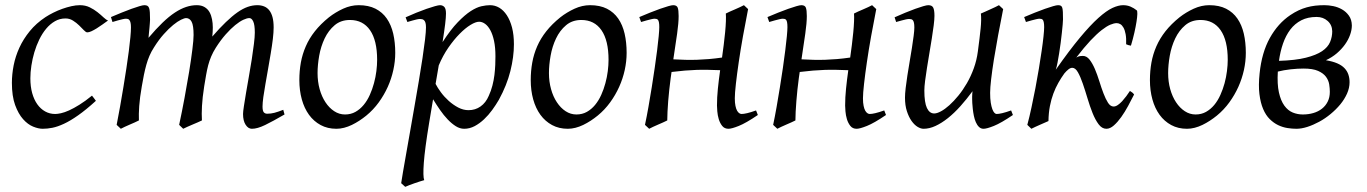

<svg xmlns="http://www.w3.org/2000/svg" viewBox="-20 -477 5276 741"><path d="M397 -397.9Q386.7 -390.6 375.2 -382.3Q363.8 -374 353 -367.4Q342.3 -360.8 332.8 -356.4Q323.2 -352.1 316.9 -352.1Q311.5 -352.1 303.7 -360.4Q295.9 -368.7 285.4 -378.9Q274.9 -389.2 261.7 -397.5Q248.5 -405.8 232.9 -405.8Q210.4 -405.8 191.9 -395Q173.3 -384.3 158.2 -366.2Q143.1 -348.1 131.6 -324.5Q120.1 -300.8 112.5 -275.1Q105 -249.5 101.1 -223.6Q97.2 -197.8 97.2 -174.8Q97.2 -143.1 104.2 -117.7Q111.3 -92.3 124 -74.5Q136.7 -56.6 154.3 -46.9Q171.9 -37.1 192.9 -37.1Q201.7 -37.1 215.3 -40Q229 -43 246.8 -51Q264.6 -59.1 286.6 -72.8Q308.6 -86.4 335 -107.9Q338.9 -102.5 343.3 -97.2Q347.7 -91.8 350.1 -87.9Q312 -53.2 281.7 -32Q251.5 -10.7 226.8 0.7Q202.1 12.2 182.4 16.1Q162.6 20 145 20Q128.4 20 107.9 11.7Q87.4 3.4 69.1 -17.1Q50.8 -37.6 38.3 -71.8Q25.9 -106 25.9 -157.2Q25.9 -189.9 32.7 -224.9Q39.6 -259.8 54.9 -293.2Q70.3 -326.7 95 -356.9Q119.6 -387.2 155.8 -411.1Q169.4 -419.9 186 -428.2Q202.6 -436.5 220.5 -442.9Q238.3 -449.2 255.6 -453.1Q272.9 -457 288.1 -457Q309.6 -457 326.4 -448.7Q343.3 -440.4 356.4 -429.9Q369.6 -419.4 379.6 -409.9Q389.6 -400.4 397 -397.9Z M1078.1 -35.2Q1032.7 -8.8 1002.9 5.6Q973.1 20 952.1 20Q938 20 928 4.6Q918 -10.7 918 -37.1Q918 -45.9 921.4 -67.9Q924.8 -89.8 929.7 -119.4Q934.6 -148.9 940.7 -182.6Q946.8 -216.3 951.7 -248.3Q956.5 -280.3 960 -307.6Q963.4 -335 963.4 -351.1Q963.4 -381.3 957.3 -394.3Q951.2 -407.2 942.4 -407.2Q933.1 -407.2 918.9 -400.6Q904.8 -394 887.7 -380.1Q870.6 -366.2 851.3 -344.5Q832 -322.8 813 -293Q802.2 -275.9 795.2 -259.3Q788.1 -242.7 783.4 -224.9Q778.8 -207 775.4 -187.3Q772 -167.5 768.1 -144Q761.2 -99.6 759.5 -67.9Q757.8 -36.1 759.3 -12.2Q752.4 -8.8 742.7 -4.6Q732.9 -0.5 722.7 3.9Q712.4 8.3 702.9 12.5Q693.4 16.6 687 20L671.4 4.9Q682.1 -44.9 692.1 -98.6Q702.1 -152.3 710 -200.4Q717.8 -248.5 722.4 -286.1Q727.1 -323.7 727.1 -341.8Q727.1 -378.9 719.5 -393.1Q711.9 -407.2 698.2 -407.2Q691.9 -407.2 678.7 -400.9Q665.5 -394.5 648.4 -380.6Q631.3 -366.7 612.1 -345.2Q592.8 -323.7 574.2 -293.9Q564 -278.3 556.9 -261.7Q549.8 -245.1 544.7 -226.8Q539.6 -208.5 535.4 -188Q531.2 -167.5 527.3 -144Q519.5 -99.6 517.3 -67.6Q515.1 -35.6 516.1 -12.2Q509.8 -8.8 500.2 -4.6Q490.7 -0.5 480.7 3.9Q470.7 8.3 461.4 12.5Q452.1 16.6 446.3 20L430.2 4.9Q437 -29.3 443.6 -66.7Q450.2 -104 456.3 -141.1Q462.4 -178.2 467.8 -213.6Q473.1 -249 477.1 -279.3Q481 -309.6 483.2 -333.3Q485.4 -356.9 485.4 -371.1Q485.4 -382.3 483.9 -388.9Q482.4 -395.5 479.7 -399.2Q477.1 -402.8 473.6 -403.8Q470.2 -404.8 466.3 -404.8Q461.4 -404.8 452.9 -402.8Q444.3 -400.9 435.5 -398.4Q425.3 -395.5 414.1 -392.1L408.2 -411.1Q428.7 -419.9 449.2 -428.2Q469.7 -436.5 487.3 -442.9Q504.9 -449.2 518.1 -453.1Q531.2 -457 537.1 -457Q544.4 -457 548.8 -454.6Q553.2 -452.1 555.4 -446Q557.6 -439.9 558.3 -429Q559.1 -418 559.1 -400.9Q559.1 -395.5 558.3 -387.5Q557.6 -379.4 556.9 -369.9Q556.2 -360.4 554.9 -350.1Q553.7 -339.8 553.2 -331.1Q582 -365.2 607.2 -389.4Q632.3 -413.6 655 -428.5Q677.7 -443.4 698.5 -450.2Q719.2 -457 739.3 -457Q757.3 -457 769.5 -449.7Q781.7 -442.4 788.6 -430.2Q795.4 -418 798.3 -402.6Q801.3 -387.2 801.3 -371.1Q801.3 -361.8 800.8 -354.2Q800.3 -346.7 799.3 -335.9Q827.6 -368.7 851.6 -391.6Q875.5 -414.6 896.2 -429.2Q917 -443.8 935.8 -450.4Q954.6 -457 973.1 -457Q987.3 -457 999 -452.4Q1010.7 -447.8 1019 -437.5Q1027.3 -427.2 1031.7 -410.9Q1036.1 -394.5 1036.1 -371.1Q1036.1 -352.5 1033 -326.4Q1029.8 -300.3 1024.9 -271Q1020 -241.7 1014.6 -210.9Q1009.3 -180.2 1004.4 -152.6Q999.5 -125 996.3 -102.3Q993.2 -79.6 993.2 -65.9Q993.2 -49.3 998 -43.7Q1002.9 -38.1 1011.2 -38.1Q1025.4 -38.1 1039.3 -41.7Q1053.2 -45.4 1073.2 -53.2Z M1435.5 -246.1Q1435.5 -320.8 1408.2 -360.4Q1380.9 -399.9 1330.6 -399.9Q1295.4 -399.9 1271.5 -379.6Q1247.6 -359.4 1232.9 -328.6Q1218.3 -297.9 1211.9 -262Q1205.6 -226.1 1205.6 -194.8Q1205.6 -162.1 1213.6 -133.1Q1221.7 -104 1236.1 -82.3Q1250.5 -60.5 1269.8 -47.9Q1289.1 -35.2 1311.5 -35.2Q1334 -35.2 1351.8 -45.2Q1369.6 -55.2 1383.5 -72Q1397.5 -88.9 1407.2 -110.6Q1417 -132.3 1423.3 -155.8Q1429.7 -179.2 1432.6 -202.6Q1435.5 -226.1 1435.5 -246.1ZM1505.4 -272.9Q1505.4 -240.2 1498 -206.8Q1490.7 -173.3 1476.6 -141.8Q1462.4 -110.4 1441.7 -81.8Q1420.9 -53.2 1393.6 -30.8Q1380.9 -20.5 1366.7 -11.2Q1352.5 -2 1337.9 5.1Q1323.2 12.2 1308.1 16.1Q1293 20 1278.3 20Q1244.1 20 1217.5 5.6Q1190.9 -8.8 1172.6 -33.9Q1154.3 -59.1 1144.8 -93.5Q1135.3 -127.9 1135.3 -168Q1135.3 -203.1 1141.1 -235.6Q1147 -268.1 1160.2 -298.3Q1173.3 -328.6 1195.3 -356.4Q1217.3 -384.3 1249.5 -410.2Q1274.4 -429.7 1304.2 -443.4Q1334 -457 1364.3 -457Q1402.3 -457 1429.2 -443.4Q1456.1 -429.7 1472.9 -405.3Q1489.7 -380.9 1497.6 -347.2Q1505.4 -313.5 1505.4 -272.9Z M1829.1 -393.1Q1815.9 -393.1 1795.9 -380.9Q1775.9 -368.7 1753.9 -346.4Q1731.9 -324.2 1710.4 -293.2Q1689 -262.2 1673.3 -224.6L1661.1 -153.3Q1668.5 -138.7 1681.6 -120.8Q1694.8 -103 1711.9 -87.6Q1729 -72.3 1748.5 -62Q1768.1 -51.8 1788.1 -51.8Q1814.5 -51.8 1834.7 -66.2Q1855 -80.6 1866.2 -106.9Q1875 -126 1880.4 -146.7Q1885.7 -167.5 1888.2 -187.7Q1890.6 -208 1891.4 -226.6Q1892.1 -245.1 1892.1 -259.8Q1892.1 -293.9 1886.7 -319.1Q1881.3 -344.2 1872.3 -360.6Q1863.3 -377 1852.1 -385Q1840.8 -393.1 1829.1 -393.1ZM1701.2 -424.8Q1701.2 -410.2 1698 -383.8Q1694.8 -357.4 1688 -314.5Q1719.2 -362.8 1746.6 -391.1Q1773.9 -419.4 1796.6 -434.1Q1819.3 -448.7 1837.9 -452.9Q1856.4 -457 1871.1 -457Q1890.1 -457 1906.7 -447.3Q1923.3 -437.5 1936 -418.2Q1948.7 -398.9 1956.1 -370.8Q1963.4 -342.8 1963.4 -306.2Q1963.4 -257.3 1949.7 -202.6Q1936 -147.9 1905.3 -91.8Q1894 -72.3 1879.6 -52.5Q1865.2 -32.7 1848.1 -16.6Q1831.1 -0.5 1811.8 9.8Q1792.5 20 1771.5 20Q1754.9 20 1739 10Q1723.1 0 1707.8 -16.1Q1692.4 -32.2 1678.2 -52.7Q1664.1 -73.2 1651.4 -93.8L1636.2 -2.9Q1619.6 97.7 1615.7 151.1Q1611.8 204.6 1617.2 218.3Q1609.9 220.2 1600.1 223.4Q1590.3 226.6 1579.8 230.2Q1569.3 233.9 1559.8 237.5Q1550.3 241.2 1543.9 244.1L1528.3 230Q1530.3 215.8 1535.4 186Q1540.5 156.2 1547.6 116.2Q1554.7 76.2 1563 28.8Q1571.3 -18.6 1579.8 -67.4Q1588.4 -116.2 1596.4 -164.1Q1604.5 -211.9 1610.6 -252.7Q1616.7 -293.5 1620.4 -324.5Q1624 -355.5 1624 -371.1Q1624 -382.3 1622.1 -388.9Q1620.1 -395.5 1616.7 -398.7Q1613.3 -401.9 1609.4 -402.8Q1605.5 -403.8 1601.1 -403.8Q1596.7 -403.8 1588.6 -402.1Q1580.6 -400.4 1572.3 -397.9Q1563 -395.5 1552.2 -392.1L1545.4 -410.2Q1565.9 -419.4 1586.9 -428Q1607.9 -436.5 1626.2 -442.9Q1644.5 -449.2 1658.4 -453.1Q1672.4 -457 1678.2 -457Q1688 -457 1694.6 -450.4Q1701.2 -443.8 1701.2 -424.8Z M2328.6 -246.1Q2328.6 -320.8 2301.3 -360.4Q2273.9 -399.9 2223.6 -399.9Q2188.5 -399.9 2164.6 -379.6Q2140.6 -359.4 2126 -328.6Q2111.3 -297.9 2105 -262Q2098.6 -226.1 2098.6 -194.8Q2098.6 -162.1 2106.7 -133.1Q2114.7 -104 2129.2 -82.3Q2143.6 -60.5 2162.8 -47.9Q2182.1 -35.2 2204.6 -35.2Q2227.1 -35.2 2244.9 -45.2Q2262.7 -55.2 2276.6 -72Q2290.5 -88.9 2300.3 -110.6Q2310.1 -132.3 2316.4 -155.8Q2322.8 -179.2 2325.7 -202.6Q2328.6 -226.1 2328.6 -246.1ZM2398.4 -272.9Q2398.4 -240.2 2391.1 -206.8Q2383.8 -173.3 2369.6 -141.8Q2355.5 -110.4 2334.7 -81.8Q2314 -53.2 2286.6 -30.8Q2273.9 -20.5 2259.8 -11.2Q2245.6 -2 2231 5.1Q2216.3 12.2 2201.2 16.1Q2186 20 2171.4 20Q2137.2 20 2110.6 5.6Q2084 -8.8 2065.7 -33.9Q2047.4 -59.1 2037.8 -93.5Q2028.3 -127.9 2028.3 -168Q2028.3 -203.1 2034.2 -235.6Q2040 -268.1 2053.2 -298.3Q2066.4 -328.6 2088.4 -356.4Q2110.4 -384.3 2142.6 -410.2Q2167.5 -429.7 2197.3 -443.4Q2227.1 -457 2257.3 -457Q2295.4 -457 2322.3 -443.4Q2349.1 -429.7 2366 -405.3Q2382.8 -380.9 2390.6 -347.2Q2398.4 -313.5 2398.4 -272.9Z M2747.1 -69.8Q2747.1 -100.6 2750.5 -134.3Q2753.9 -168 2759.3 -206.1Q2735.4 -207 2713.4 -207.5Q2691.4 -208 2668.9 -207.3Q2646.5 -206.5 2622.8 -204.6Q2599.1 -202.6 2571.8 -199.2Q2570.8 -193.4 2570.1 -187.5Q2569.3 -181.6 2568.4 -175.8Q2565.4 -153.8 2563 -131.1Q2560.5 -108.4 2558.8 -86.9Q2557.1 -65.4 2556.2 -46.1Q2555.2 -26.9 2555.2 -12.2Q2548.8 -8.8 2539.3 -4.6Q2529.8 -0.5 2519.8 3.9Q2509.8 8.3 2500.5 12.5Q2491.2 16.6 2485.4 20L2469.2 4.9Q2476.1 -27.3 2482.7 -64.9Q2489.3 -102.5 2495.4 -140.4Q2501.5 -178.2 2506.8 -215.1Q2512.2 -252 2516.1 -283Q2520 -314 2522.2 -337.4Q2524.4 -360.8 2524.4 -372.1Q2524.4 -383.3 2523.2 -389.9Q2522 -396.5 2519.8 -399.7Q2517.6 -402.8 2514.2 -403.8Q2510.7 -404.8 2506.3 -404.8Q2502 -404.8 2493.4 -402.8Q2484.9 -400.9 2476.1 -398.4Q2465.8 -395.5 2454.1 -392.1L2447.3 -411.1Q2467.8 -419.9 2488.5 -428.2Q2509.3 -436.5 2527.3 -442.9Q2545.4 -449.2 2558.8 -453.1Q2572.3 -457 2578.1 -457Q2591.8 -457 2595.5 -447.5Q2599.1 -438 2599.1 -415Q2599.1 -388.7 2593.3 -347.2Q2587.4 -305.7 2578.6 -248Q2603.5 -246.6 2625.7 -246.1Q2647.9 -245.6 2670.2 -246.3Q2692.4 -247.1 2715.8 -249Q2739.3 -251 2766.6 -254.9Q2770 -278.8 2773.2 -304.4Q2776.4 -330.1 2778.6 -353Q2780.8 -376 2781.5 -394.8Q2782.2 -413.6 2781.2 -424.8Q2787.6 -428.2 2797.1 -432.4Q2806.6 -436.5 2816.7 -440.9Q2826.7 -445.3 2835.9 -449.5Q2845.2 -453.6 2851.1 -457L2867.2 -441.9Q2856.9 -390.1 2847.4 -337.2Q2837.9 -284.2 2831.1 -237.3Q2824.2 -190.4 2820.1 -153.6Q2815.9 -116.7 2815.9 -97.7Q2815.9 -80.1 2818.4 -68.4Q2820.8 -56.6 2824.7 -49.8Q2828.6 -43 2833.3 -40Q2837.9 -37.1 2841.8 -37.1Q2850.1 -37.1 2863.8 -40.3Q2877.4 -43.5 2897.9 -50.8L2904.8 -33.2Q2858.9 -2 2831.3 9Q2803.7 20 2791.5 20Q2775.9 20 2767.1 8.8Q2758.3 -2.4 2753.9 -17.3Q2749.5 -32.2 2748.3 -47.4Q2747.1 -62.5 2747.1 -69.8Z M3241.7 -69.8Q3241.7 -100.6 3245.1 -134.3Q3248.5 -168 3253.9 -206.1Q3230 -207 3208 -207.5Q3186 -208 3163.6 -207.3Q3141.1 -206.5 3117.4 -204.6Q3093.8 -202.6 3066.4 -199.2Q3065.4 -193.4 3064.7 -187.5Q3064 -181.6 3063 -175.8Q3060.1 -153.8 3057.6 -131.1Q3055.2 -108.4 3053.5 -86.9Q3051.8 -65.4 3050.8 -46.1Q3049.8 -26.9 3049.8 -12.2Q3043.5 -8.8 3033.9 -4.6Q3024.4 -0.5 3014.4 3.9Q3004.4 8.3 2995.1 12.5Q2985.8 16.6 2980 20L2963.9 4.9Q2970.7 -27.3 2977.3 -64.9Q2983.9 -102.5 2990 -140.4Q2996.1 -178.2 3001.5 -215.1Q3006.8 -252 3010.7 -283Q3014.6 -314 3016.8 -337.4Q3019 -360.8 3019 -372.1Q3019 -383.3 3017.8 -389.9Q3016.6 -396.5 3014.4 -399.7Q3012.2 -402.8 3008.8 -403.8Q3005.4 -404.8 3001 -404.8Q2996.6 -404.8 2988 -402.8Q2979.5 -400.9 2970.7 -398.4Q2960.4 -395.5 2948.7 -392.1L2941.9 -411.1Q2962.4 -419.9 2983.2 -428.2Q3003.9 -436.5 3022 -442.9Q3040 -449.2 3053.5 -453.1Q3066.9 -457 3072.8 -457Q3086.4 -457 3090.1 -447.5Q3093.8 -438 3093.8 -415Q3093.8 -388.7 3087.9 -347.2Q3082 -305.7 3073.2 -248Q3098.1 -246.6 3120.4 -246.1Q3142.6 -245.6 3164.8 -246.3Q3187 -247.1 3210.4 -249Q3233.9 -251 3261.2 -254.9Q3264.6 -278.8 3267.8 -304.4Q3271 -330.1 3273.2 -353Q3275.4 -376 3276.1 -394.8Q3276.9 -413.6 3275.9 -424.8Q3282.2 -428.2 3291.7 -432.4Q3301.3 -436.5 3311.3 -440.9Q3321.3 -445.3 3330.6 -449.5Q3339.8 -453.6 3345.7 -457L3361.8 -441.9Q3351.6 -390.1 3342 -337.2Q3332.5 -284.2 3325.7 -237.3Q3318.8 -190.4 3314.7 -153.6Q3310.5 -116.7 3310.5 -97.7Q3310.5 -80.1 3313 -68.4Q3315.4 -56.6 3319.3 -49.8Q3323.2 -43 3327.9 -40Q3332.5 -37.1 3336.4 -37.1Q3344.7 -37.1 3358.4 -40.3Q3372.1 -43.5 3392.6 -50.8L3399.4 -33.2Q3353.5 -2 3325.9 9Q3298.3 20 3286.1 20Q3270.5 20 3261.7 8.8Q3252.9 -2.4 3248.5 -17.3Q3244.1 -32.2 3242.9 -47.4Q3241.7 -62.5 3241.7 -69.8Z M3731.9 -94.7V-105Q3731.9 -108.4 3732.2 -110.8Q3732.4 -113.3 3732.4 -116.2L3733.4 -125Q3710.4 -93.8 3686.5 -67.1Q3662.6 -40.5 3638.4 -21.2Q3614.3 -2 3590.6 9Q3566.9 20 3544.4 20Q3533.7 20 3521.2 12.5Q3508.8 4.9 3498 -10.3Q3487.3 -25.4 3480 -47.9Q3472.7 -70.3 3472.7 -100.1Q3472.7 -114.7 3475.3 -137.2Q3478 -159.7 3481.9 -185.5Q3485.8 -211.4 3490.7 -239.3Q3495.6 -267.1 3499.5 -292.5Q3503.4 -317.9 3506.1 -338.4Q3508.8 -358.9 3508.8 -371.1Q3508.8 -382.3 3507.3 -388.9Q3505.9 -395.5 3503.2 -398.7Q3500.5 -401.9 3496.8 -402.8Q3493.2 -403.8 3488.8 -403.8Q3484.4 -403.8 3476.1 -402.1Q3467.8 -400.4 3459.5 -397.9Q3449.7 -395.5 3438.5 -392.1L3432.6 -410.2Q3453.1 -419.4 3473.9 -428Q3494.6 -436.5 3512.2 -442.9Q3529.8 -449.2 3543.2 -453.1Q3556.6 -457 3562.5 -457Q3576.7 -457 3581.5 -447.8Q3586.4 -438.5 3586.4 -416Q3586.4 -401.9 3583.5 -378.9Q3580.6 -356 3576.2 -328.6Q3571.8 -301.3 3566.9 -272Q3562 -242.7 3557.6 -215.3Q3553.2 -188 3550.3 -165Q3547.4 -142.1 3547.4 -127.9Q3547.4 -81.1 3557.4 -60.1Q3567.4 -39.1 3585.4 -39.1Q3596.2 -39.1 3611.6 -47.4Q3627 -55.7 3644 -71Q3661.1 -86.4 3678.7 -107.9Q3696.3 -129.4 3711.7 -156Q3727.1 -182.6 3738.3 -213.6Q3749.5 -244.6 3753.9 -278.3Q3761.2 -332.5 3764.6 -366.9Q3768.1 -401.4 3765.6 -424.8Q3772.9 -427.7 3782.5 -432.1Q3792 -436.5 3801.8 -440.9Q3811.5 -445.3 3820.6 -449.5Q3829.6 -453.6 3835.4 -457L3851.6 -441.9Q3841.3 -390.1 3832 -340.3Q3822.8 -290.5 3815.9 -247.8Q3809.1 -205.1 3805.2 -171.4Q3801.3 -137.7 3801.3 -118.7Q3801.3 -96.2 3803.7 -80.8Q3806.2 -65.4 3809.8 -55.7Q3813.5 -45.9 3817.9 -41.5Q3822.3 -37.1 3826.2 -37.1Q3834.5 -37.1 3848.1 -40.3Q3861.8 -43.5 3882.3 -50.8L3889.2 -33.2Q3843.3 -2 3815.7 9Q3788.1 20 3775.9 20Q3765.6 20 3758.3 12.9Q3751 5.9 3746.1 -5.4Q3741.2 -16.6 3738.5 -30Q3735.8 -43.5 3734.4 -56.2Q3732.9 -68.8 3732.4 -79.3Q3731.9 -89.8 3731.9 -94.7Z M4356.9 -112.3Q4346.7 -91.8 4334 -68.4Q4321.3 -44.9 4307.4 -25.4Q4293.5 -5.9 4278.8 7.1Q4264.2 20 4250 20Q4232.9 20 4220 2.7Q4207 -14.6 4196.5 -41Q4186 -67.4 4177 -97.7Q4168 -127.9 4158.9 -154.3Q4149.9 -180.7 4140.1 -198Q4130.4 -215.3 4118.2 -215.3Q4111.3 -215.3 4103.8 -209.5Q4096.2 -203.6 4087.9 -193.8Q4075.2 -176.3 4064.5 -157.2Q4053.7 -138.2 4045.4 -116Q4037.1 -93.8 4032 -67.6Q4026.9 -41.5 4026.4 -9.8Q4019.5 -6.8 4010.7 -2.9Q4002 1 3992.9 4.9Q3983.9 8.8 3975.1 12.9Q3966.3 17.1 3960.4 20L3944.8 4.9Q3953.1 -25.9 3960.9 -62.5Q3968.8 -99.1 3976.1 -137.2Q3983.4 -175.3 3989.5 -212.4Q3995.6 -249.5 4000.2 -281.2Q4004.9 -313 4007.3 -336.7Q4009.8 -360.4 4009.8 -372.1Q4009.8 -383.3 4008.5 -389.9Q4007.3 -396.5 4005.1 -399.7Q4002.9 -402.8 3999.5 -403.8Q3996.1 -404.8 3991.7 -404.8Q3987.3 -404.8 3978.8 -402.8Q3970.2 -400.9 3961.4 -398.4Q3951.2 -395.5 3939.5 -392.1L3932.6 -411.1Q3953.1 -419.9 3973.9 -428.2Q3994.6 -436.5 4012.7 -442.9Q4030.8 -449.2 4044.2 -453.1Q4057.6 -457 4063.5 -457Q4070.3 -457 4074.2 -454.8Q4078.1 -452.6 4079.8 -446.8Q4081.5 -440.9 4082 -430.2Q4082.5 -419.4 4082.5 -401.9Q4082.5 -396 4081.3 -382.1Q4080.1 -368.2 4078.1 -350.1Q4076.2 -332 4073.5 -311.3Q4070.8 -290.5 4067.6 -271Q4064.5 -251.5 4061.3 -234.9Q4058.1 -218.3 4054.7 -208Q4107.4 -283.2 4147.7 -331.5Q4188 -379.9 4219 -407.7Q4250 -435.5 4273.2 -446.3Q4296.4 -457 4314.5 -457Q4330.1 -457 4343.3 -451.4Q4356.4 -445.8 4367.2 -437Q4369.6 -435.1 4369.4 -423.3Q4369.1 -411.6 4366.2 -393.1Q4363.3 -374.5 4357.9 -350.6Q4352.5 -326.7 4344.7 -300.8Q4334.5 -302.2 4326.2 -306.2Q4327.1 -329.6 4324.2 -345.2Q4321.3 -360.8 4315.9 -370.4Q4310.5 -379.9 4303.7 -383.8Q4296.9 -387.7 4290 -387.7Q4279.3 -387.7 4264.9 -381.6Q4250.5 -375.5 4231.4 -360.6Q4212.4 -345.7 4188.2 -320.1Q4164.1 -294.4 4133.8 -254.9Q4142.1 -259.8 4148.4 -260.5Q4154.8 -261.2 4159.2 -261.2Q4173.8 -261.2 4185.1 -246.8Q4196.3 -232.4 4205.6 -210.7Q4214.8 -189 4222.7 -163.6Q4230.5 -138.2 4238.8 -116.5Q4247.1 -94.7 4256.3 -80.3Q4265.6 -65.9 4277.8 -65.9Q4285.6 -65.9 4294.2 -71.8Q4302.7 -77.6 4310.8 -86.4Q4318.8 -95.2 4326.7 -105.7Q4334.5 -116.2 4340.8 -126L4349.6 -120.1Q4352.5 -118.2 4356.9 -112.3Z M4718.3 -246.1Q4718.3 -320.8 4690.9 -360.4Q4663.6 -399.9 4613.3 -399.9Q4578.1 -399.9 4554.2 -379.6Q4530.3 -359.4 4515.6 -328.6Q4501 -297.9 4494.6 -262Q4488.3 -226.1 4488.3 -194.8Q4488.3 -162.1 4496.3 -133.1Q4504.4 -104 4518.8 -82.3Q4533.2 -60.5 4552.5 -47.9Q4571.8 -35.2 4594.2 -35.2Q4616.7 -35.2 4634.5 -45.2Q4652.3 -55.2 4666.3 -72Q4680.2 -88.9 4689.9 -110.6Q4699.7 -132.3 4706.1 -155.8Q4712.4 -179.2 4715.3 -202.6Q4718.3 -226.1 4718.3 -246.1ZM4788.1 -272.9Q4788.1 -240.2 4780.8 -206.8Q4773.4 -173.3 4759.3 -141.8Q4745.1 -110.4 4724.4 -81.8Q4703.6 -53.2 4676.3 -30.8Q4663.6 -20.5 4649.4 -11.2Q4635.3 -2 4620.6 5.1Q4606 12.2 4590.8 16.1Q4575.7 20 4561 20Q4526.9 20 4500.2 5.6Q4473.6 -8.8 4455.3 -33.9Q4437 -59.1 4427.5 -93.5Q4418 -127.9 4418 -168Q4418 -203.1 4423.8 -235.6Q4429.7 -268.1 4442.9 -298.3Q4456.1 -328.6 4478 -356.4Q4500 -384.3 4532.2 -410.2Q4557.1 -429.7 4586.9 -443.4Q4616.7 -457 4647 -457Q4685.1 -457 4711.9 -443.4Q4738.8 -429.7 4755.6 -405.3Q4772.5 -380.9 4780.3 -347.2Q4788.1 -313.5 4788.1 -272.9Z M5061.5 -411.6Q5027.3 -411.6 5002.2 -398.7Q4977.1 -385.7 4959.7 -362.8Q4942.4 -339.8 4931.6 -308.8Q4920.9 -277.8 4916 -242.2Q4979.5 -244.1 5019.5 -254.2Q5059.6 -264.2 5082.3 -279.5Q5105 -294.9 5113.3 -314.9Q5121.6 -335 5121.6 -356.4Q5121.1 -380.9 5103.8 -396.2Q5086.4 -411.6 5061.5 -411.6ZM5007.8 -35.2Q5029.8 -35.2 5048.8 -40.8Q5067.9 -46.4 5082 -57.6Q5096.2 -68.8 5104.2 -85Q5112.3 -101.1 5112.3 -122.6Q5112.3 -135.7 5109.9 -151.4Q5107.4 -167 5097.4 -180.7Q5087.4 -194.3 5066.9 -203.4Q5046.4 -212.4 5010.7 -212.4Q4999.5 -212.4 4986.8 -211.7Q4974.1 -210.9 4961.2 -209.5Q4948.2 -208 4935.3 -205.8Q4922.4 -203.6 4911.6 -200.7Q4908.7 -152.3 4915.8 -120.4Q4922.9 -88.4 4936.8 -69.3Q4950.7 -50.3 4969.2 -42.7Q4987.8 -35.2 5007.8 -35.2ZM5091.8 -457Q5107.4 -457 5125.5 -453.4Q5143.6 -449.7 5159.4 -440.7Q5175.3 -431.6 5186 -416.5Q5196.8 -401.4 5197.3 -378.9Q5197.3 -361.3 5190.4 -342.3Q5183.6 -323.2 5170.7 -305.2Q5157.7 -287.1 5139.2 -271.2Q5120.6 -255.4 5097.2 -244.6Q5123 -240.2 5140.6 -232.7Q5158.2 -225.1 5168.7 -214.1Q5179.2 -203.1 5183.8 -189.5Q5188.5 -175.8 5188.5 -159.7Q5188.5 -137.7 5178.7 -115.7Q5168.9 -93.8 5152.6 -74Q5136.2 -54.2 5115.2 -36.9Q5094.2 -19.5 5071.3 -7.1Q5048.3 5.4 5025.6 12.7Q5002.9 20 4983.4 20Q4966.8 20 4948.5 17.1Q4930.2 14.2 4912.8 5.9Q4895.5 -2.4 4880.4 -17.3Q4865.2 -32.2 4855 -56.2Q4844.7 -80.1 4840.6 -113.8Q4836.4 -147.5 4841.3 -193.8Q4849.6 -274.4 4880.9 -330.6Q4912.1 -386.7 4960 -418.9Q4976.1 -429.7 4991.7 -437Q5007.3 -444.3 5023.2 -448.7Q5039.1 -453.1 5055.9 -455.1Q5072.8 -457 5091.8 -457Z"/></svg>

Font: Gentium Plus Cyr
Style: Italic
Weight: 400
Italic angle: -8°
Designer: J. Victor Gaultney, Annie Olsen, Iska Routamaa, Becca Hirsbrunner
Foundry: SIL International
Version: Version 5.000